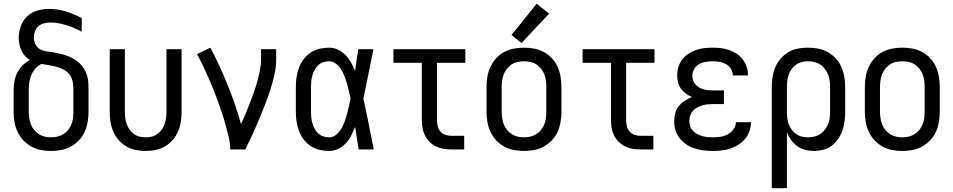

<svg xmlns="http://www.w3.org/2000/svg" viewBox="-20 -790 5040 1015"><path d="M250 8Q277 8 304 3Q331 -2 355 -15.5Q379 -29 398 -49Q417 -69 428 -94Q439 -119 443.5 -146Q448 -173 448 -200V-315Q448 -334 447 -353Q446 -372 440.5 -390Q435 -408 425.5 -424.5Q416 -441 402.5 -454Q389 -467 373 -477Q357 -487 339 -493.5Q321 -500 303 -504.5Q285 -509 266.5 -512.5Q248 -516 229 -518Q210 -520 193 -529Q176 -538 167.5 -555.5Q159 -573 159 -592Q159 -609 165 -625Q171 -641 184 -652Q197 -663 213.5 -667Q230 -671 247 -671Q269 -671 290 -667Q311 -663 332 -656.5Q353 -650 373 -641.5Q393 -633 412 -622V-694Q372 -716 328 -729.5Q284 -743 239 -743Q208 -743 177 -734Q146 -725 123.5 -703.5Q101 -682 90 -651.5Q79 -621 79 -590Q79 -573 82.5 -556Q86 -539 93 -523.5Q100 -508 111.5 -495Q123 -482 138 -473Q117 -462 100 -445Q83 -428 72 -407Q61 -386 56.5 -362.5Q52 -339 52 -315V-200Q52 -173 56.5 -146Q61 -119 72.5 -94Q84 -69 102.5 -49Q121 -29 145 -15.5Q169 -2 196 3Q223 8 250 8ZM250 -64Q233 -64 216 -68Q199 -72 185 -81Q171 -90 160 -103.5Q149 -117 143 -133Q137 -149 134.5 -166Q132 -183 132 -200V-315Q132 -335 135 -355Q138 -375 146 -394Q154 -413 167.5 -428Q181 -443 199 -452Q220 -448 240 -445Q260 -442 280 -436.5Q300 -431 318.5 -421Q337 -411 349 -394Q361 -377 364.5 -356.5Q368 -336 368 -315V-200Q368 -183 366 -166Q364 -149 357.5 -133Q351 -117 340.5 -103.5Q330 -90 315.5 -81Q301 -72 284 -68Q267 -64 250 -64Z M750 8Q777 8 803.5 2.5Q830 -3 853 -16.5Q876 -30 893.5 -50.5Q911 -71 921.5 -95.5Q932 -120 936 -146.5Q940 -173 940 -200V-530H860V-200Q860 -184 858 -167.5Q856 -151 850.5 -135Q845 -119 835.5 -105.5Q826 -92 812.5 -82Q799 -72 783 -68Q767 -64 750 -64Q734 -64 717.5 -68Q701 -72 687.5 -82Q674 -92 664.5 -105.5Q655 -119 649.5 -135Q644 -151 642 -167.5Q640 -184 640 -200V-530H560V-200Q560 -173 564 -146.5Q568 -120 578.5 -95.5Q589 -71 606.5 -50.5Q624 -30 647 -16.5Q670 -3 696.5 2.5Q723 8 750 8Z M1197 0H1277Q1296 -38 1313.5 -76.5Q1331 -115 1347.5 -154Q1364 -193 1379.5 -232.5Q1395 -272 1408 -312Q1421 -352 1430.5 -393.5Q1440 -435 1440 -477V-530H1360V-477Q1360 -447 1354 -417.5Q1348 -388 1340 -359Q1332 -330 1322 -301.5Q1312 -273 1301 -245Q1290 -217 1278.5 -189Q1267 -161 1254 -134Q1240 -186 1222 -237.5Q1204 -289 1183.5 -340Q1163 -391 1140.5 -440.5Q1118 -490 1092 -538L1022 -504Q1038 -474 1052.5 -444Q1067 -414 1080.5 -383Q1094 -352 1106.5 -321Q1119 -290 1130.5 -258.5Q1142 -227 1152.5 -195.5Q1163 -164 1172 -131.5Q1181 -99 1189 -66.5Q1197 -34 1197 0Z M1720 8Q1745 8 1768 -3Q1791 -14 1808 -32.5Q1825 -51 1836.5 -73.5Q1848 -96 1858 -119Q1862 -89 1866.5 -59.5Q1871 -30 1876 0H1956Q1942 -67 1929 -134.5Q1916 -202 1901 -269Q1915 -334 1928 -399.5Q1941 -465 1954 -530H1874Q1870 -502 1865.5 -473.5Q1861 -445 1857 -416Q1847 -439 1835 -460.5Q1823 -482 1806 -499.5Q1789 -517 1766.5 -527.5Q1744 -538 1720 -538Q1694 -538 1668.5 -532Q1643 -526 1621.5 -511.5Q1600 -497 1584.5 -476Q1569 -455 1560 -431Q1551 -407 1547.5 -381.5Q1544 -356 1544 -330V-200Q1544 -174 1547.5 -148.5Q1551 -123 1560 -99Q1569 -75 1584.5 -54Q1600 -33 1621.5 -18.5Q1643 -4 1668.5 2Q1694 8 1720 8ZM1720 -64Q1704 -64 1689 -69Q1674 -74 1662.5 -84.5Q1651 -95 1643.5 -109Q1636 -123 1631.5 -138Q1627 -153 1625.5 -168.5Q1624 -184 1624 -200V-330Q1624 -346 1625.5 -361.5Q1627 -377 1631.5 -392Q1636 -407 1643.5 -421Q1651 -435 1662.5 -445.5Q1674 -456 1689 -461Q1704 -466 1720 -466Q1740 -466 1756.5 -453Q1773 -440 1783.5 -422.5Q1794 -405 1801.5 -386Q1809 -367 1814.5 -347.5Q1820 -328 1824.5 -308.5Q1829 -289 1833 -269Q1829 -248 1824.5 -228Q1820 -208 1814.5 -187.5Q1809 -167 1802 -147.5Q1795 -128 1784.5 -110Q1774 -92 1757.5 -78Q1741 -64 1720 -64Z M2365 0H2434V-72H2365Q2349 -72 2333.5 -77.5Q2318 -83 2308 -95Q2298 -107 2294 -123Q2290 -139 2290 -155V-458H2440V-530H2060V-458H2210V-155Q2210 -134 2213.5 -113.5Q2217 -93 2226.5 -74Q2236 -55 2250.5 -40.5Q2265 -26 2284 -16.5Q2303 -7 2323.5 -3.5Q2344 0 2365 0Z M2750 8Q2777 8 2804 3Q2831 -2 2855 -15.5Q2879 -29 2898 -49Q2917 -69 2928 -94Q2939 -119 2943.5 -146Q2948 -173 2948 -200V-330Q2948 -357 2943.5 -384Q2939 -411 2928 -436Q2917 -461 2898 -481.5Q2879 -502 2855 -515Q2831 -528 2804 -533Q2777 -538 2750 -538Q2723 -538 2696 -533Q2669 -528 2645 -515Q2621 -502 2602.5 -481.5Q2584 -461 2572.5 -436Q2561 -411 2556.5 -384Q2552 -357 2552 -330V-200Q2552 -173 2556.5 -146Q2561 -119 2572.5 -94Q2584 -69 2602.5 -49Q2621 -29 2645 -15.5Q2669 -2 2696 3Q2723 8 2750 8ZM2750 -64Q2733 -64 2716 -68Q2699 -72 2685 -81Q2671 -90 2660 -103.5Q2649 -117 2643 -133Q2637 -149 2634.5 -166Q2632 -183 2632 -200V-330Q2632 -347 2634.5 -364Q2637 -381 2643 -397Q2649 -413 2660 -426.5Q2671 -440 2685 -449.5Q2699 -459 2716 -462.5Q2733 -466 2750 -466Q2767 -466 2784 -462.5Q2801 -459 2815.5 -449.5Q2830 -440 2840.5 -426.5Q2851 -413 2857.5 -397Q2864 -381 2866 -364Q2868 -347 2868 -330V-200Q2868 -183 2866 -166Q2864 -149 2857.5 -133Q2851 -117 2840.5 -103.5Q2830 -90 2815.5 -81Q2801 -72 2784 -68Q2767 -64 2750 -64ZM2737 -563 2883 -718 2817 -770 2684 -605Z M3365 0H3434V-72H3365Q3349 -72 3333.5 -77.5Q3318 -83 3308 -95Q3298 -107 3294 -123Q3290 -139 3290 -155V-458H3440V-530H3060V-458H3210V-155Q3210 -134 3213.5 -113.5Q3217 -93 3226.5 -74Q3236 -55 3250.5 -40.5Q3265 -26 3284 -16.5Q3303 -7 3323.5 -3.5Q3344 0 3365 0Z M3748 8Q3771 8 3794.5 5.5Q3818 3 3840.5 -4.5Q3863 -12 3883.5 -25Q3904 -38 3919 -56Q3934 -74 3942 -97Q3950 -120 3950 -143Q3950 -144 3950 -144Q3950 -144 3950 -144H3870Q3870 -144 3870 -144Q3870 -144 3870 -144Q3870 -124 3857.5 -106.5Q3845 -89 3827 -79.5Q3809 -70 3788.5 -67Q3768 -64 3748 -64Q3733 -64 3719 -65.5Q3705 -67 3691.5 -71Q3678 -75 3665.5 -81.5Q3653 -88 3643 -98.5Q3633 -109 3628.5 -122.5Q3624 -136 3624 -150Q3624 -165 3628.5 -179Q3633 -193 3643 -204Q3653 -215 3666 -222Q3679 -229 3693 -233Q3707 -237 3721.5 -238.5Q3736 -240 3750 -240H3807V-312H3750Q3737 -312 3724.5 -313Q3712 -314 3700 -317.5Q3688 -321 3676.5 -327.5Q3665 -334 3656.5 -343.5Q3648 -353 3644 -365.5Q3640 -378 3640 -390Q3640 -409 3650 -425.5Q3660 -442 3676 -451Q3692 -460 3710.5 -463Q3729 -466 3747 -466Q3766 -466 3784 -463Q3802 -460 3818 -451Q3834 -442 3844 -426Q3854 -410 3854 -392Q3854 -392 3854 -391.5Q3854 -391 3854 -391H3934Q3934 -391 3934 -392Q3934 -393 3934 -393Q3934 -416 3927 -437Q3920 -458 3906.5 -476Q3893 -494 3874.5 -506Q3856 -518 3835 -525.5Q3814 -533 3791.5 -535.5Q3769 -538 3747 -538Q3725 -538 3702.5 -535.5Q3680 -533 3659 -525.5Q3638 -518 3619 -505.5Q3600 -493 3586.5 -475.5Q3573 -458 3566.5 -436Q3560 -414 3560 -392Q3560 -373 3564.5 -354.5Q3569 -336 3580 -321Q3591 -306 3606 -295Q3621 -284 3638 -277Q3618 -269 3600 -257.5Q3582 -246 3568.5 -229Q3555 -212 3549.5 -191Q3544 -170 3544 -149Q3544 -125 3551 -101.5Q3558 -78 3573 -59Q3588 -40 3608.5 -26.5Q3629 -13 3652 -5.5Q3675 2 3699 5Q3723 8 3748 8Z M4060 205H4140V-91Q4148 -69 4162 -50Q4176 -31 4194.5 -17.5Q4213 -4 4236 2Q4259 8 4282 8Q4307 8 4332 1.5Q4357 -5 4377 -20Q4397 -35 4411.5 -56.5Q4426 -78 4434 -101.5Q4442 -125 4445 -150Q4448 -175 4448 -200V-330Q4448 -357 4443.5 -384Q4439 -411 4428 -436Q4417 -461 4398.5 -481Q4380 -501 4356 -514.5Q4332 -528 4305 -533Q4278 -538 4251 -538Q4224 -538 4197.5 -533Q4171 -528 4148 -514.5Q4125 -501 4107 -480Q4089 -459 4078.5 -434.5Q4068 -410 4064 -383.5Q4060 -357 4060 -330ZM4251 -64Q4234 -64 4218 -68Q4202 -72 4188.5 -81.5Q4175 -91 4165 -105Q4155 -119 4149.5 -134.5Q4144 -150 4142 -167Q4140 -184 4140 -200V-330Q4140 -347 4142 -363.5Q4144 -380 4149.5 -395.5Q4155 -411 4165 -425Q4175 -439 4188.5 -448.5Q4202 -458 4218.5 -462Q4235 -466 4251 -466Q4268 -466 4285 -462Q4302 -458 4316 -449Q4330 -440 4340.5 -426Q4351 -412 4357.5 -396.5Q4364 -381 4366 -364Q4368 -347 4368 -330V-200Q4368 -183 4366 -166Q4364 -149 4357.5 -133.5Q4351 -118 4340.5 -104Q4330 -90 4316 -81Q4302 -72 4285 -68Q4268 -64 4251 -64Z M4750 8Q4777 8 4804 3Q4831 -2 4855 -15.5Q4879 -29 4898 -49Q4917 -69 4928 -94Q4939 -119 4943.5 -146Q4948 -173 4948 -200V-330Q4948 -357 4943.5 -384Q4939 -411 4928 -436Q4917 -461 4898 -481.5Q4879 -502 4855 -515Q4831 -528 4804 -533Q4777 -538 4750 -538Q4723 -538 4696 -533Q4669 -528 4645 -515Q4621 -502 4602.5 -481.5Q4584 -461 4572.5 -436Q4561 -411 4556.5 -384Q4552 -357 4552 -330V-200Q4552 -173 4556.5 -146Q4561 -119 4572.5 -94Q4584 -69 4602.5 -49Q4621 -29 4645 -15.5Q4669 -2 4696 3Q4723 8 4750 8ZM4750 -64Q4733 -64 4716 -68Q4699 -72 4685 -81Q4671 -90 4660 -103.5Q4649 -117 4643 -133Q4637 -149 4634.5 -166Q4632 -183 4632 -200V-330Q4632 -347 4634.5 -364Q4637 -381 4643 -397Q4649 -413 4660 -426.5Q4671 -440 4685 -449.5Q4699 -459 4716 -462.5Q4733 -466 4750 -466Q4767 -466 4784 -462.5Q4801 -459 4815.5 -449.5Q4830 -440 4840.5 -426.5Q4851 -413 4857.5 -397Q4864 -381 4866 -364Q4868 -347 4868 -330V-200Q4868 -183 4866 -166Q4864 -149 4857.5 -133Q4851 -117 4840.5 -103.5Q4830 -90 4815.5 -81Q4801 -72 4784 -68Q4767 -64 4750 -64Z"/></svg>

Font: Iosevka SS09
Style: Regular
Weight: 400
Monospace: yes
Designer: Belleve Invis
Foundry: Belleve Invis
Version: Version 5.2.1; ttfautohint (v1.8.3)